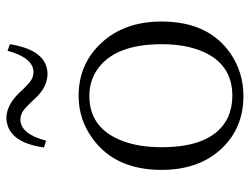

<svg xmlns="http://www.w3.org/2000/svg" viewBox="-114 -688 815 628"><g transform="rotate(-90 294.0 -374.5)"><path d="M293.9 13.7Q184.6 13.7 116.2 -63.5Q51.8 -136.7 51.8 -253.9Q51.8 -403.3 151.4 -477.5Q214.8 -525.4 293.9 -525.4Q398.4 -525.4 467.8 -450.2Q537.1 -375 537.1 -253.9Q537.1 -101.6 433.6 -29.3Q371.1 13.7 293.9 13.7ZM293.9 -22.5Q401.4 -22.5 442.4 -127.9Q462.9 -181.6 462.9 -253.9Q462.9 -409.2 377.9 -465.8Q340.8 -490.2 293.9 -490.2Q187.5 -490.2 146.5 -381.8Q126 -328.1 126 -253.9Q126 -82 225.6 -36.1Q256.8 -22.5 293.9 -22.5ZM125 -638.7Q140.6 -747.1 206.1 -759.8Q214.8 -761.7 222.7 -761.7Q262.7 -760.7 301.8 -721.7Q334 -686.5 346.7 -679.7Q359.4 -672.9 373 -672.9Q418.9 -674.8 441.4 -757.8L462.9 -750Q443.4 -627.9 365.2 -627Q322.3 -627.9 286.1 -667Q253.9 -702.1 241.2 -709Q228.5 -715.8 214.8 -715.8Q168.9 -713.9 147.5 -631.8Z"/></g></svg>

Font: GenYoMin JP Light
Style: Regular
Weight: 300
Version: Version 1.001;PS 1;hotconv 16.6.51;makeotf.lib2.5.65220 DEVE